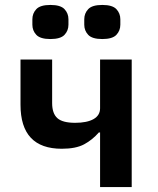

<svg xmlns="http://www.w3.org/2000/svg" viewBox="-20 -757 640 777"><path d="M385 -221H380Q354 -191 320.5 -173Q287 -155 230 -155Q63 -155 63 -333V-516H191V-340Q191 -298 212 -279Q233 -260 284 -260Q332 -260 358.5 -275Q385 -290 385 -319V-516H513V0H385ZM184 -599Q143 -599 127 -616Q111 -633 111 -657V-679Q111 -703 127 -720Q143 -737 184 -737Q225 -737 241 -720Q257 -703 257 -679V-657Q257 -633 241 -616Q225 -599 184 -599ZM394 -599Q353 -599 337 -616Q321 -633 321 -657V-679Q321 -703 337 -720Q353 -737 394 -737Q435 -737 451 -720Q467 -703 467 -679V-657Q467 -633 451 -616Q435 -599 394 -599Z"/></svg>

Font: IBM Plex Mono SmBld
Style: Regular
Weight: 600
Monospace: yes
Designer: Mike Abbink, Paul van der Laan, Pieter van Rosmalen
Foundry: Bold Monday
Version: Version 2.3